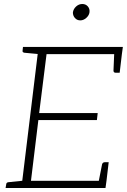

<svg xmlns="http://www.w3.org/2000/svg" viewBox="-20 -941 635 961"><path d="M87 0 173 -706H595L590 -670H213L176 -375H469L465 -340H172L135 -36H513L508 0ZM472 -23 491 -119Q492 -123 495.5 -126Q499 -129 504 -129H524L513 -36ZM552 -683 590 -670 579 -577H558Q553 -577 550.5 -580Q548 -583 548 -587ZM186 -706 177 -670 102 -677Q97 -678 94.5 -680.5Q92 -683 93 -688L95 -706ZM8 0 11 -18Q11 -23 14.5 -26Q18 -29 22 -29L99 -37L100 0ZM382 -839Q365 -839 354.5 -851.5Q344 -864 345 -880Q348 -897 361.5 -909Q375 -921 392 -921Q409 -921 419.5 -909Q430 -897 428 -880Q426 -864 412 -851.5Q398 -839 382 -839Z"/></svg>

Font: Aleo ExtraLight
Style: Italic
Weight: 250
Italic angle: -7°
Designer: Alessio Laiso
Foundry: Alessio Laiso
Version: Version 2.001;gftools[0.9.29]